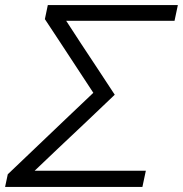

<svg xmlns="http://www.w3.org/2000/svg" viewBox="-22 -733 718 753"><path d="M-2 0 8.5 -49.5Q39.5 -79 78.8 -116.5Q118 -154 158.8 -192.8Q199.5 -231.5 234 -264.5L344 -369L280 -466.5Q248.5 -515 217.2 -562.2Q186 -609.5 154 -658L165.5 -713H675.5L662.5 -651.5H237.5L295.5 -562.5Q328.5 -513 362.5 -461.2Q396.5 -409.5 428 -361.5Q374.5 -310.5 317.8 -256.5Q261 -202.5 207 -152L114 -63.5H550L536.5 0Z"/></svg>

Font: Commissioner Light
Style: Italic
Weight: 300
Italic angle: -12°
Designer: Kostas Bartsokas
Foundry: Kostas Bartsokas
Version: Version 1.000; ttfautohint (v1.8.3)